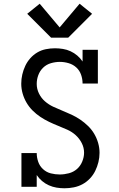

<svg xmlns="http://www.w3.org/2000/svg" viewBox="-20 -1002 640 1030"><path d="M326 8Q305 8 283.5 4.5Q262 1 242 -8Q222 -17 205.5 -31Q189 -45 177 -63V0H95V-181H177Q177 -157 185 -134Q193 -111 211 -94.5Q229 -78 252.5 -72Q276 -66 300 -66Q325 -66 349.5 -72.5Q374 -79 392.5 -95Q411 -111 421 -135Q431 -159 431 -183Q431 -210 418.5 -234.5Q406 -259 386 -277Q366 -295 341.5 -306Q317 -317 292 -327Q267 -337 243 -348.5Q219 -360 196.5 -375Q174 -390 155 -409Q136 -428 122.5 -451Q109 -474 101.5 -500Q94 -526 94 -553Q94 -578 99.5 -602Q105 -626 115.5 -648.5Q126 -671 142.5 -689.5Q159 -708 180 -720.5Q201 -733 225.5 -738Q250 -743 275 -743Q296 -743 317.5 -739.5Q339 -736 358.5 -727Q378 -718 394.5 -704Q411 -690 423 -672V-735H505V-554H423Q423 -578 415 -601Q407 -624 389.5 -640Q372 -656 348.5 -663Q325 -670 301 -670Q277 -670 253 -663Q229 -656 211.5 -639Q194 -622 185.5 -599Q177 -576 177 -552Q177 -525 189 -500.5Q201 -476 221 -458.5Q241 -441 265.5 -429.5Q290 -418 315 -408Q340 -398 364.5 -386.5Q389 -375 411 -360Q433 -345 452.5 -326Q472 -307 485.5 -284Q499 -261 506.5 -235Q514 -209 514 -182Q514 -157 508 -132.5Q502 -108 491 -85.5Q480 -63 462.5 -44.5Q445 -26 423 -14Q401 -2 376 3Q351 8 326 8Q326 8 326 8Q326 8 326 8ZM254 -800 126 -928 193 -982 300 -855 407 -982 474 -928 346 -800Z"/></svg>

Font: Iosevka Slab Extended
Style: Regular
Weight: 400
Width: 7
Monospace: yes
Designer: Belleve Invis
Foundry: Belleve Invis
Version: Version 11.1.1; ttfautohint (v1.8.3)